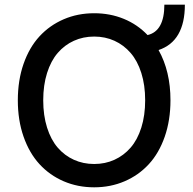

<svg xmlns="http://www.w3.org/2000/svg" viewBox="-20 -794 827 824"><path d="M773.4 -774.1Q773.4 -616.8 660.5 -579.2Q711.6 -487.9 711.6 -363.6Q711.6 -278.1 687 -207.4Q662.3 -136.7 618.6 -89.3Q574.9 -41.9 514.7 -16Q454.5 9.9 384.2 9.9Q313.6 9.9 253.4 -16Q193.2 -41.9 149.5 -89.5Q105.8 -137.1 81.1 -207.6Q56.5 -278.1 56.5 -363.6Q56.5 -449.2 81.1 -519.9Q105.8 -590.6 149.5 -638Q193.2 -685.4 253.4 -711.3Q313.6 -737.2 384.2 -737.2Q452.4 -737.2 511 -713.2Q569.6 -689.3 613.3 -643.5Q685.4 -660.5 685.4 -774.1ZM297.1 -108.3Q337 -90.2 384.2 -90.2Q431.5 -90.2 471.2 -108.3Q511 -126.4 540.5 -160.3Q570 -194.2 586.5 -246.4Q603 -298.7 603 -363.6Q603 -428.6 586.5 -480.8Q570 -533 540.5 -566.9Q511 -600.9 471.2 -619Q431.5 -637.1 384.2 -637.1Q337 -637.1 297.1 -619Q257.1 -600.9 227.8 -566.9Q198.5 -533 182 -480.8Q165.5 -428.6 165.5 -363.6Q165.5 -298.7 182 -246.4Q198.5 -194.2 227.8 -160.3Q257.1 -126.4 297.1 -108.3Z"/></svg>

Font: TID UI Medium
Style: Regular
Weight: 500
Designer: The TID Project Authors
Foundry: Bakken & Bæck
Version: Version 1.001;hotconv 1.0.109;makeotfexe 2.5.65596